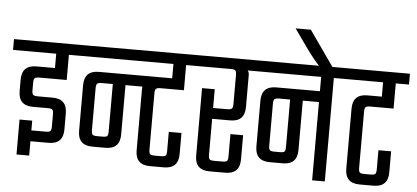

<svg xmlns="http://www.w3.org/2000/svg" viewBox="-73 -927 2261 1041"><g transform="rotate(5 1057.5 -406.5)"><path d="M284 -426H135Q116 -426 110 -420Q104 -414 104 -395V-355Q104 -336 110 -330Q116 -324 135 -324H216Q295 -324 295 -245V-157Q295 -78 216 -78H117V0H48V-190H117V-137H195Q214 -137 220 -142.5Q226 -148 226 -168V-234Q226 -254 220 -259.5Q214 -265 195 -265H114Q35 -265 35 -344V-406Q35 -485 114 -485H215V-563H-20V-622H360V-563H284Z M922 -426H795Q776 -426 770 -420Q764 -414 764 -395V-90Q764 -70 770 -64.5Q776 -59 795 -59H829Q848 -59 854 -64.5Q860 -70 860 -90V-194H929V-79Q929 0 850 0H774Q695 0 695 -79V-406Q695 -420 696 -426H604V-157Q604 -78 525 -78H454Q375 -78 375 -157V-406Q375 -485 454 -485H853V-563H320V-622H994V-563H922ZM535 -168V-426H475Q456 -426 450 -420Q444 -414 444 -395V-168Q444 -148 450 -142.5Q456 -137 475 -137H504Q524 -137 529.5 -142.5Q535 -148 535 -168Z M1325 -622V-563H1257Q1265 -555 1265 -537V-364Q1265 -285 1186 -285H1088V-90Q1088 -70 1094 -64.5Q1100 -59 1119 -59H1163Q1182 -59 1188 -64.5Q1194 -70 1194 -90V-211H1263V-79Q1263 0 1184 0H1098Q1019 0 1019 -79V-446H1088V-344H1165Q1184 -344 1190 -350Q1196 -356 1196 -375V-532Q1196 -552 1190 -557.5Q1184 -563 1165 -563H954V-622Z M1801 -622V-563H1726V0H1657V-426H1569V-157Q1569 -78 1490 -78H1419Q1340 -78 1340 -157V-406Q1340 -485 1419 -485H1657V-563H1285V-622ZM1500 -168V-426H1440Q1421 -426 1415 -420Q1409 -414 1409 -395V-168Q1409 -148 1415 -142.5Q1421 -137 1440 -137H1469Q1489 -137 1494.5 -142.5Q1500 -148 1500 -168Z M1579 -813 1722 -609H1653Q1620 -639 1564 -717L1496 -813Z M2063 -426H1936Q1917 -426 1911 -420Q1905 -414 1905 -395V-90Q1905 -70 1911 -64.5Q1917 -59 1936 -59H1970Q1989 -59 1995 -64.5Q2001 -70 2001 -90V-194H2070V-79Q2070 0 1991 0H1915Q1836 0 1836 -79V-406Q1836 -485 1915 -485H1994V-563H1761V-622H2135V-563H2063Z"/></g></svg>

Font: Teko Light
Style: Regular
Weight: 300
Designer: Manushi Parikh, Jonny Pinhorn
Foundry: Indian Type Foundry
Version: Version 1.105;PS 1.0;hotconv 1.0.78;makeotf.lib2.5.61930; tt